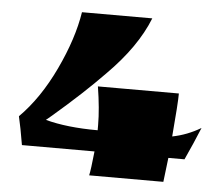

<svg xmlns="http://www.w3.org/2000/svg" viewBox="-42 -546 675 593"><g transform="rotate(5 295.0 -250.0)"><path d="M269 -141V-157Q269 -207 258 -276H509Q509 -246 500 -142Q546 -151 588 -176Q568 -127 544 -75H494L485 0H255Q259 -17 265 -75H40Q31 -129 23 -163Q85 -225 130.5 -321Q176 -417 189 -500H407Q371 -409 280 -318Q216 -252 125 -174L107 -159Q174 -141 269 -141Z"/></g></svg>

Font: Ruslan Display
Style: Regular
Weight: 400
Version: Version 1.001